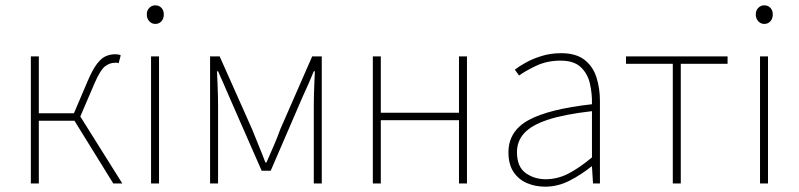

<svg xmlns="http://www.w3.org/2000/svg" viewBox="-20 -690 3004 722"><path d="M96 0V-478H126V-264H258L310 -386Q329 -430 345.5 -451Q362 -472 378.5 -479Q395 -486 414 -486Q426 -486 434 -482L426 -452Q422 -454 419.5 -454Q417 -454 412 -454Q393 -454 375.5 -441Q358 -428 336 -378L282 -252L440 0H406L260 -236H126V0Z M548 0V-478H578V0ZM564 -600Q551 -600 541.5 -610Q532 -620 532 -636Q532 -651 541.5 -660.5Q551 -670 564 -670Q578 -670 587 -660.5Q596 -651 596 -636Q596 -620 587 -610Q578 -600 564 -600Z M770 0V-478H806L928 -204Q940 -173 953 -142Q966 -111 978 -79H982Q996 -111 1009.5 -142Q1023 -173 1034 -204L1154 -478H1190V0H1160V-292Q1160 -310 1160.5 -331Q1161 -352 1162 -375.5Q1163 -399 1164 -422H1160Q1150 -397 1139.5 -373.5Q1129 -350 1118 -326L998 -48H964L842 -326Q832 -350 821.5 -373.5Q811 -397 800 -422H796Q797 -399 798 -375.5Q799 -352 799.5 -331Q800 -310 800 -292V0Z M1382 0V-478H1412V-266H1706V-478H1736V0H1706V-238H1412V0Z M2030 12Q1993 12 1961.5 -1.5Q1930 -15 1911 -43.5Q1892 -72 1892 -117Q1892 -197 1968 -238.5Q2044 -280 2206 -298Q2207 -337 2198.5 -375Q2190 -413 2164 -437.5Q2138 -462 2088 -462Q2037 -462 1996 -442.5Q1955 -423 1932 -406L1916 -428Q1931 -440 1957 -454.5Q1983 -469 2017 -479.5Q2051 -490 2090 -490Q2146 -490 2178 -465Q2210 -440 2223 -399Q2236 -358 2236 -310V0H2210L2206 -64H2204Q2167 -34 2122.5 -11Q2078 12 2030 12ZM2032 -16Q2076 -16 2117 -37Q2158 -58 2206 -98V-272Q2101 -260 2039.5 -239.5Q1978 -219 1951 -189Q1924 -159 1924 -118Q1924 -63 1956.5 -39.5Q1989 -16 2032 -16Z M2510 0V-450H2334V-478H2716V-450H2540V0Z M2838 0V-478H2868V0ZM2854 -600Q2841 -600 2831.5 -610Q2822 -620 2822 -636Q2822 -651 2831.5 -660.5Q2841 -670 2854 -670Q2868 -670 2877 -660.5Q2886 -651 2886 -636Q2886 -620 2877 -610Q2868 -600 2854 -600Z"/></svg>

Font: Source Sans Variable
Style: Regular
Weight: 200
Designer: Paul D. Hunt
Foundry: Adobe Systems Incorporated
Version: Version 3.006;hotconv 1.0.111;makeotfexe 2.5.65597